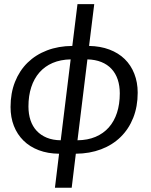

<svg xmlns="http://www.w3.org/2000/svg" viewBox="-20 -736 728 928"><path d="M31 0ZM435.5 -716 410.5 -514Q465 -513 508.8 -496.5Q552.5 -480 582.8 -450.5Q613 -421 629.2 -379.5Q645.5 -338 645.5 -288Q645.5 -221 624 -166.8Q602.5 -112.5 563.2 -74Q524 -35.5 468.8 -14.5Q413.5 6.5 346.5 7L326.5 171.5H245.5L265.5 7Q211 6.5 167.5 -10Q124 -26.5 93.8 -56.2Q63.5 -86 47.2 -127.2Q31 -168.5 31 -219Q31 -286 52.5 -340.2Q74 -394.5 113.2 -433Q152.5 -471.5 207.5 -492.5Q262.5 -513.5 329.5 -514L354.5 -716ZM559 -285Q559 -321.5 549 -351.5Q539 -381.5 519 -403Q499 -424.5 469.8 -436.2Q440.5 -448 402.5 -449L354.5 -58Q403.5 -58.5 441.5 -74.5Q479.5 -90.5 505.8 -120Q532 -149.5 545.5 -191.2Q559 -233 559 -285ZM117.5 -221.5Q117.5 -184.5 127.5 -154.8Q137.5 -125 157.2 -103.8Q177 -82.5 206 -70.5Q235 -58.5 273.5 -58L321.5 -449Q272.5 -448 234.5 -431.8Q196.5 -415.5 170.5 -385.8Q144.5 -356 131 -314.5Q117.5 -273 117.5 -221.5Z"/></svg>

Font: Lato
Style: Italic
Weight: 400
Italic angle: -7°
Designer: Lukasz Dziedzic
Foundry: tyPoland Lukasz Dziedzic
Version: Version 2.007; 2014-02-27